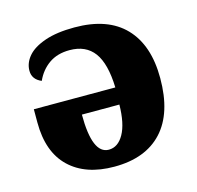

<svg xmlns="http://www.w3.org/2000/svg" viewBox="-87 -641 760 742"><g transform="rotate(-15 293.0 -270.0)"><path d="M39 -232V-285H365Q362 -381 329 -425.5Q296 -470 231 -470Q182 -470 148.5 -446.5Q115 -423 97 -383Q61 -398 61 -433Q61 -464 83.5 -490.5Q106 -517 153.5 -533.5Q201 -550 272 -550Q405 -550 473.5 -478.5Q542 -407 542 -275Q542 -135 475 -62.5Q408 10 283 10Q168 10 103.5 -52Q39 -114 39 -232ZM363 -217H213Q213 -59 279 -59Q316 -59 339 -100Q362 -141 363 -217Z"/></g></svg>

Font: Noto Serif ExtraBold
Style: Regular
Weight: 800
Designer: Monotype Design Team
Foundry: Monotype Imaging Inc.
Version: Version 1.001